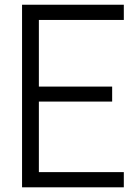

<svg xmlns="http://www.w3.org/2000/svg" viewBox="-20 -800 589 820"><path d="M74.2 -779.8H508.8V-714.8H146V-430.2H459V-366.2H146V-64.9H508.8V0H74.2Z"/></svg>

Font: Cooper Hewitt
Style: Book
Weight: 705
Designer: Village Type and Design LLC
Foundry: Cooper Hewitt Smithsonian Design Museum
Version: 1.000